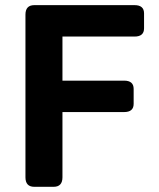

<svg xmlns="http://www.w3.org/2000/svg" viewBox="-20 -720 614 740"><path d="M112.3 0Q78.1 0 78.1 -36.6V-663.6Q78.1 -700.2 112.3 -700.2H498.5Q535.2 -700.2 535.2 -668.5V-610.8Q535.2 -579.1 498.5 -579.1H220.7V-409.2H458.5Q495.1 -409.2 495.1 -377.4V-319.8Q495.1 -288.1 458.5 -288.1H220.7V-36.6Q220.7 0 186.5 0Z"/></svg>

Font: Istok Web
Style: Bold
Weight: 700
Designer: Andrey V. Panov
Foundry: Andrey V. Panov
Version: Version 1.0.2g